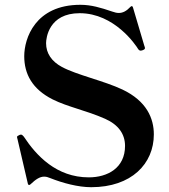

<svg xmlns="http://www.w3.org/2000/svg" viewBox="-20 -767 704 800"><path d="M360 13C528 13 621 -85 621 -207C621 -274 591 -346 490 -394C414 -430 299 -455 238 -488C195 -511 172 -545 172 -587C172 -608 183 -712 312 -712C457 -712 546 -579 556 -562C560 -557 563 -556 566 -556C569 -556 572 -557 575 -558C578 -559 581 -561 582 -562C585 -565 584 -569 583 -572L582 -574L534 -736C532 -743 528 -743 523 -738C507 -721 492 -713 475 -713C467 -713 458 -715 447 -719C400 -735 360 -747 315 -747C126 -747 81 -606 81 -533C81 -459 114 -396 199 -353C263 -321 339 -307 418 -272C474 -247 501 -208 501 -159C501 -67 428 -28 350 -28C215 -28 131 -119 79 -198C74 -204 71 -206 68 -206C66 -206 64 -206 62 -205C54 -201 51 -200 51 -196C51 -194 52 -191 53 -187L96 -2C97 4 102 6 107 1C129 -20 146 -31 164 -31C172 -31 180 -29 189 -25C242 -4 306 13 360 13Z"/></svg>

Font: Shippori Mincho OTF
Style: Bold
Weight: 800
Designer: FONTDASU
Foundry: FONTDASU / Google Inc. / but / Adobe
Version: Version 3.300;hotconv 1.0.109;makeotfexe 2.5.65596